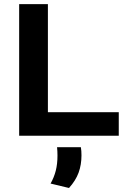

<svg xmlns="http://www.w3.org/2000/svg" viewBox="-20 -659 629 932"><path d="M212.5 0H73V-639H212.5ZM147.5 -114.5H556.5V0H147.5ZM372.5 55.5Q374 63.5 374.8 74Q375.5 84.5 375.5 95Q375.5 141 361.5 179.2Q347.5 217.5 315 253.5L225.5 232Q242.5 202 250.8 169.2Q259 136.5 259 96.5Q259 85.5 258.5 75.8Q258 66 257 55.5Z"/></svg>

Font: AnekLatin_SemiExpandedSemiBold
Style: Regular
Weight: 600
Width: 6
Designer: Yesha Goshar
Foundry: Ek Type
Version: Version 1.003